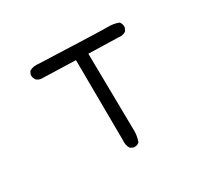

<svg xmlns="http://www.w3.org/2000/svg" viewBox="-150 -962 1301 1213"><g transform="rotate(-30 500.0 -356.0)"><path d="M504.4 22.9 484.9 13.2 483.4 12.2 482.4 10.7Q465.8 -16.1 469.7 -53.2L465.8 -636.7L216.8 -644.5H216.3Q198.7 -647 185.5 -657.7L185.1 -658.2Q169.9 -675.8 171.9 -699.7V-700.7L172.4 -701.7L182.1 -721.2L183.1 -723.1L184.6 -723.6Q213.4 -740.2 252.4 -734.4Q704.1 -716.8 744.6 -717.8Q786.1 -718.8 822.3 -704.6L824.2 -704.1L825.2 -702.6Q837.9 -685.5 835.9 -661.6V-660.6L835.4 -659.7L825.7 -640.1L824.7 -638.7L823.7 -637.7Q816.4 -632.8 808.1 -629.9Q799.8 -627 790.5 -626.2Q781.2 -625.5 771 -627L553.7 -632.8L561.5 -64.5Q561.5 -24.4 547.4 10.3L546.9 11.2L545.9 12.2Q538.1 19 528.1 21.7Q518.1 24.4 506.3 23.4H505.4Z"/></g></svg>

Font: NaikaiFont
Style: SemiBold
Weight: 600
Version: Version 1.89